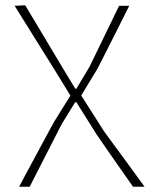

<svg xmlns="http://www.w3.org/2000/svg" viewBox="-20 -516 568 728"><path d="M52.5 192Q62.5 173 78.5 143.2Q94.5 113.5 112.2 80.5Q130 47.5 146 17.8Q162 -12 172.8 -31.8Q183.5 -51.5 185 -54L247 -153.5L186.5 -252Q149.5 -311.5 111 -373Q72.5 -434.5 35.5 -494L75.5 -496Q97 -460.5 124.8 -414Q152.5 -367.5 179 -323.2Q205.5 -279 223 -249.5L265.5 -179.5H269.5L319 -262Q353.5 -333 382 -391.8Q410.5 -450.5 431.5 -494H470Q460 -474 445 -444.2Q430 -414.5 413.8 -382.2Q397.5 -350 383 -321.2Q368.5 -292.5 358.8 -273.5Q349 -254.5 347.5 -252L288 -154L374.5 -18Q409 29 434.5 63.8Q460 98.5 482 128.5Q504 158.5 528 192H484.5Q467 167 444.2 134.8Q421.5 102.5 399.8 71.2Q378 40 363 18Q348 -4 345.5 -7.5L269.5 -128.5H265L214 -45.5Q180 21 148 83.5Q116 146 92.5 192Z"/></svg>

Font: Commissioner Loud Thin
Style: Regular
Weight: 100
Designer: Kostas Bartsokas
Foundry: Kostas Bartsokas
Version: Version 1.000; ttfautohint (v1.8.3)